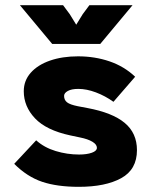

<svg xmlns="http://www.w3.org/2000/svg" viewBox="-20 -703 590 743"><path d="M35 -69 120 -160Q151 -132 195.5 -118.5Q240 -105 286 -105Q316 -105 335.5 -112Q355 -119 355 -131Q355 -144 337.5 -154.5Q320 -165 290 -171L252 -179Q159 -199 115.5 -245Q72 -291 72 -350Q72 -391 99 -421.5Q126 -452 173.5 -468.5Q221 -485 282 -485Q347 -485 404 -465.5Q461 -446 503 -406L419 -309Q387 -332 351 -345.5Q315 -359 283 -359Q257 -359 242.5 -351Q228 -343 228 -332Q228 -316 239.5 -307Q251 -298 281 -292L318 -285Q415 -267 462.5 -227.5Q510 -188 510 -122Q510 -47 449 -13.5Q388 20 285 20Q201 20 143 0.5Q85 -19 35 -69ZM368 -533 493 -683H326L300 -648L252 -570H298L250 -648L224 -683H57L182 -533Z"/></svg>

Font: Kreadon
Style: Regular
Weight: 400
Designer: kohakuno
Foundry: StudioGnu
Version: Version 1.000;Glyphs 3.1.2 (3151)